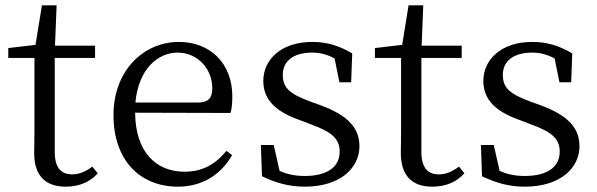

<svg xmlns="http://www.w3.org/2000/svg" viewBox="-20 -685 2237 719"><path d="M326 -61C298 -41 276 -32 250 -32C209 -32 185 -57 185 -116V-468H336V-514H186L192 -665H137L113 -517L11 -505V-468H109V-199C109 -160 108 -137 108 -112C108 -27 150 14 226 14C277 14 318 -4 346 -36Z M487 -301C499 -428 572 -488 645 -488C722 -488 775 -425 775 -355C775 -323 765 -301 721 -301ZM843 -262C848 -277 850 -298 850 -324C850 -449 766 -528 650 -528C518 -528 405 -421 405 -254C405 -83 506 14 646 14C739 14 808 -32 849 -104L828 -120C789 -73 742 -42 671 -42C565 -42 487 -115 486 -263Z M1141 -305C1067 -333 1039 -354 1039 -405C1039 -454 1076 -488 1149 -488C1178 -488 1206 -481 1233 -466L1251 -377H1295L1299 -485C1251 -513 1207 -528 1149 -528C1031 -528 966 -460 966 -382C966 -308 1018 -266 1098 -237L1148 -218C1221 -191 1252 -166 1252 -117C1252 -63 1210 -26 1121 -26C1084 -26 1054 -33 1027 -45L1005 -142H957L961 -25C1014 0 1061 14 1121 14C1257 14 1326 -58 1326 -137C1326 -204 1286 -252 1180 -291Z M1699 -61C1671 -41 1649 -32 1623 -32C1582 -32 1558 -57 1558 -116V-468H1709V-514H1559L1565 -665H1510L1486 -517L1384 -505V-468H1482V-199C1482 -160 1481 -137 1481 -112C1481 -27 1523 14 1599 14C1650 14 1691 -4 1719 -36Z M1965 -305C1891 -333 1863 -354 1863 -405C1863 -454 1900 -488 1973 -488C2002 -488 2030 -481 2057 -466L2075 -377H2119L2123 -485C2075 -513 2031 -528 1973 -528C1855 -528 1790 -460 1790 -382C1790 -308 1842 -266 1922 -237L1972 -218C2045 -191 2076 -166 2076 -117C2076 -63 2034 -26 1945 -26C1908 -26 1878 -33 1851 -45L1829 -142H1781L1785 -25C1838 0 1885 14 1945 14C2081 14 2150 -58 2150 -137C2150 -204 2110 -252 2004 -291Z"/></svg>

Font: Noto Serif CJK JP
Style: Regular
Weight: 400
Designer: Ryoko NISHIZUKA 西塚涼子 (kana & ideographs); Frank Grießhammer (Latin, Greek & Cyrillic); Wenlong ZHANG 张文龙 (bopomofo); San
Foundry: Adobe Systems Incorporated
Version: Version 1.000;PS 1;hotconv 16.6.53;makeotf.lib2.5.65590